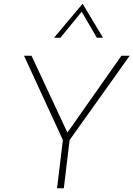

<svg xmlns="http://www.w3.org/2000/svg" viewBox="-20 -1003 711 1023"><path d="M315 -257 108 -706H148L344 -286L331 -285L627 -706H671L351 -257L320 0H284ZM496 -802 411 -948 423 -950 302 -802H268L420 -983L529 -802Z"/></svg>

Font: Josefin Sans ExtraLight
Style: Italic
Weight: 250
Italic angle: -7°
Designer: Santiago Orozco
Foundry: Typemade
Version: Version 2.000